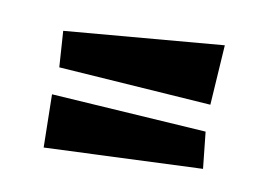

<svg xmlns="http://www.w3.org/2000/svg" viewBox="-43 -531 527 381"><g transform="rotate(10 221.0 -340.0)"><path d="M66.9 -371.1 62 -443.8 382.8 -471.2 375 -350.1ZM64 -209 62 -315.9 375 -295.9 382.8 -222.2Z"/></g></svg>

Font: Risque
Style: Regular
Weight: 400
Designer: Astigmatic (AOETI)
Foundry: Astigmatic (AOETI)
Version: Version 1.000